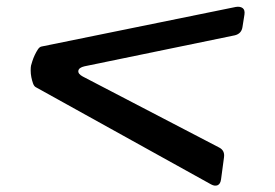

<svg xmlns="http://www.w3.org/2000/svg" viewBox="-20 -574 834 582"><path d="M236 -373Q219 -369 217.5 -359.5Q216 -350 231 -342L644 -127Q662 -118 659 -97L650 -30Q648 -16 639.5 -12.5Q631 -9 620 -15L88 -310Q83 -313 80 -321.5Q77 -330 75 -340Q73 -350 73 -360Q73 -370 74 -375Q75 -379 78 -388.5Q81 -398 85.5 -407.5Q90 -417 95 -424.5Q100 -432 106 -433L695 -553Q708 -555 715.5 -549.5Q723 -544 721 -530L715 -492Q712 -472 692 -467Z"/></svg>

Font: OpenDyslexic 3
Style: Regular
Weight: 400
Designer: Abelardo Gonzalez
Version: Version 1.000;PS 001.001;hotconv 1.0.56